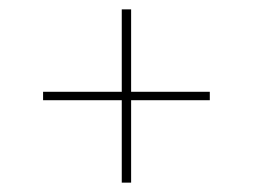

<svg xmlns="http://www.w3.org/2000/svg" viewBox="-20 -545 540 410"><path d="M260 -155H240V-331H72V-349H240V-525H260V-349H428V-331H260Z"/></svg>

Font: Zed Mono Thin
Style: Regular
Weight: 100
Monospace: yes
Designer: Belleve Invis
Foundry: Belleve Invis
Version: Version 1.0.0; ttfautohint (v1.8.4)